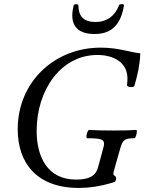

<svg xmlns="http://www.w3.org/2000/svg" viewBox="-20 -910 709 943"><path d="M445 -743C530 -743 574 -791 589 -884C590 -892 567 -891 565 -885C545 -832 505 -802 449 -802C393 -802 365 -828 365 -885C365 -891 343 -890 342 -885C338 -867 335 -850 335 -834C335 -773 374 -743 445 -743ZM367 13C412 13 469 7 539 -15C547 -18 550 -22 550 -34C550 -52 532 -42 538 -66L570 -179C582 -222 591 -231 640 -231C648 -231 657 -272 649 -272C628 -270 590 -269 535 -269C481 -269 442 -270 418 -272C409 -272 399 -231 408 -231C475 -231 491 -226 491 -204C491 -198 490 -192 487 -182L462 -90C450 -43 414 -28 353 -28C213 -28 160 -140 160 -267C160 -470 281 -640 458 -640C538 -640 606 -604 606 -524C606 -514 605 -502 604 -493C602 -480 637 -479 640 -488C657 -546 667 -593 669 -648C655 -649 626 -655 595 -662C553 -671 518 -676 474 -676C248 -676 67 -508 67 -275C67 -110 160 13 367 13Z"/></svg>

Font: Junicode Two Beta SemiCondensed Medium
Style: Italic
Weight: 500
Width: 4
Italic angle: -10°
Version: Version 1.063